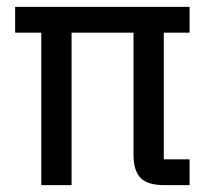

<svg xmlns="http://www.w3.org/2000/svg" viewBox="-20 -538 604 558"><path d="M456 -75H531V0H457Q409 0 388.5 -21Q368 -42 368 -89V-443H188V0H100V-443H24V-518H531V-443H456Z"/></svg>

Font: IBM Plex Sans Cond Text
Style: Regular
Weight: 450
Width: 3
Designer: Mike Abbink, Paul van der Laan, Pieter van Rosmalen
Foundry: Bold Monday
Version: Version 1.3